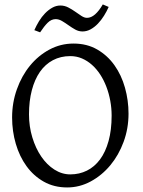

<svg xmlns="http://www.w3.org/2000/svg" viewBox="-20 -825 640 860"><path d="M480 -307.1Q480 -340.8 473.9 -373.8Q467.8 -406.7 456.5 -436.3Q445.3 -465.8 429 -491Q412.6 -516.1 392.1 -534.4Q371.6 -552.7 347.2 -563.2Q322.8 -573.7 294.9 -573.7Q251.5 -573.7 217 -555.4Q182.6 -537.1 158.9 -503.2Q135.3 -469.2 122.6 -420.9Q109.9 -372.6 109.9 -313Q109.9 -258.3 124.8 -209.5Q139.6 -160.6 164.8 -123.8Q189.9 -86.9 223.6 -65.4Q257.3 -43.9 294.9 -43.9Q335.4 -43.9 369.4 -60.8Q403.3 -77.6 428 -110.8Q452.6 -144 466.3 -193.4Q480 -242.7 480 -307.1ZM555.7 -315.9Q555.7 -249.5 533.7 -189.7Q511.7 -129.9 473.9 -84.5Q436 -39.1 386.2 -12.2Q336.4 14.6 280.8 14.6Q222.2 14.6 176.3 -11.2Q130.4 -37.1 98.9 -80.6Q67.4 -124 50.8 -180.7Q34.2 -237.3 34.2 -298.8Q34.2 -365.2 55.7 -425.3Q77.1 -485.4 114.3 -530.8Q151.4 -576.2 201.4 -603Q251.5 -629.9 309.1 -629.9Q369.6 -629.9 415.5 -603.3Q461.4 -576.7 492.7 -532.7Q523.9 -488.8 539.8 -432.1Q555.7 -375.5 555.7 -315.9ZM466.8 -793.9Q458 -773.9 445.8 -754.4Q433.6 -734.9 418.7 -719.2Q403.8 -703.6 386.2 -693.8Q368.7 -684.1 349.6 -684.1Q332.5 -684.1 317.1 -692.6Q301.8 -701.2 287.1 -711.7Q272.5 -722.2 258.1 -730.7Q243.7 -739.3 229.5 -739.3Q210 -739.3 193.8 -723.4Q177.7 -707.5 159.7 -680.2L133.8 -689.9Q142.6 -710 154.5 -729.7Q166.5 -749.5 181.6 -765.1Q196.8 -780.8 214.1 -790.5Q231.4 -800.3 250.5 -800.3Q269 -800.3 285.6 -791.7Q302.2 -783.2 316.9 -772.7Q331.5 -762.2 344.7 -753.7Q357.9 -745.1 369.6 -745.1Q388.2 -745.1 406 -760.7Q423.8 -776.4 440.4 -805.2Z"/></svg>

Font: Gentium Kaktovik
Style: Regular
Weight: 400
Designer: J. Victor Gaultney and Annie Olsen
Foundry: SIL International
Version: Version 1.102; 2013; Maintenance release